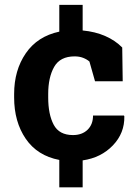

<svg xmlns="http://www.w3.org/2000/svg" viewBox="-20 -664 573 803"><path d="M285.2 -99.1Q323.2 -99.1 346.2 -121.3Q369.1 -143.6 369.1 -180.7H498.5L500 -177.7Q501.5 -107.4 452.1 -55.9Q402.8 -4.4 325.7 6.8V119.6H228V4.9Q136.2 -12.7 87.6 -83.7Q39.1 -154.8 39.1 -256.3V-271Q39.1 -370.1 87.9 -441.2Q136.7 -512.2 228 -531.7V-643.6H325.7V-536.6Q377.9 -531.7 419.9 -513.4Q461.9 -495.1 491.2 -465.3L493.2 -324.2H377.4L354 -406.7Q343.3 -416 327.6 -422.1Q312 -428.2 292 -428.2Q231.4 -428.2 206.5 -384.3Q181.6 -340.3 181.6 -271V-256.3Q181.6 -185.5 204.6 -142.3Q227.5 -99.1 285.2 -99.1Z"/></svg>

Font: TypoPRO Roboto Slab
Style: Bold
Weight: 700
Designer: Google
Version: Version 1.100263; 2013; ttfautohint (v0.94.20-1c74) -l 8 -r 